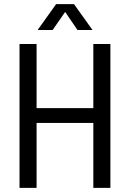

<svg xmlns="http://www.w3.org/2000/svg" viewBox="-20 -914 632 934"><path d="M434 0H517V-700H434V-388H158V-700H75V0H158V-316H434ZM163 -768H236L297 -856L357 -768H430L340 -894H253Z"/></svg>

Font: Vanilla Cream Book
Style: Regular
Weight: 400
Designer: Jeremy Tribby, Jinavaṁso
Foundry: Tribby Type
Version: Version 1.422;Glyphs 3.1.2 (3151)